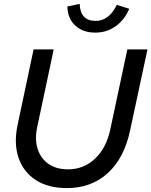

<svg xmlns="http://www.w3.org/2000/svg" viewBox="-20 -953 775 983"><path d="M323 10Q227 10 163.5 -31Q100 -72 75 -145Q50 -218 70 -313L152 -700H255L171 -305Q157 -241 172.5 -191.5Q188 -142 228 -114Q268 -86 328 -86Q409 -86 467 -141Q525 -196 545 -292L632 -700H735L646 -285Q616 -143 531.5 -66.5Q447 10 323 10ZM468 -786Q404 -786 365 -822.5Q326 -859 325 -920L388 -933Q391 -846 470 -846Q538 -846 578 -928L642 -908Q616 -849 570.5 -817.5Q525 -786 468 -786Z"/></svg>

Font: Red Hat Display Medium
Style: Italic
Weight: 500
Italic angle: -12°
Designer: Pentagram, MCKL
Foundry: Pentagram, MCKL
Version: Version 1.023; ttfautohint (v1.8.3)